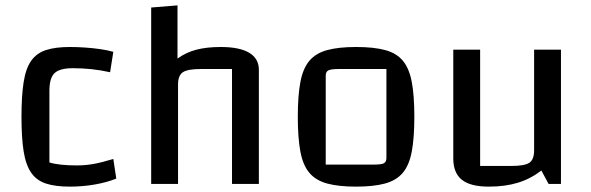

<svg xmlns="http://www.w3.org/2000/svg" viewBox="-20 -685 2199 715"><path d="M240 10Q186 10 151 -1.5Q116 -13 96 -42Q76 -71 68 -121.5Q60 -172 60 -250Q60 -328 68 -379Q76 -430 96 -458.5Q116 -487 151 -498.5Q186 -510 240 -510Q267 -510 296.5 -508Q326 -506 353.5 -502Q381 -498 402 -492L390 -416Q354 -424 320 -427.5Q286 -431 251 -431Q202 -431 183 -412.5Q164 -394 164 -347V-80Q200 -69 266 -69Q298 -69 328.5 -74.5Q359 -80 402 -93L413 -20Q379 -6 333.5 2Q288 10 240 10Z M543 0V-657L641 -665V-467Q673 -490 711.5 -500Q750 -510 802 -510Q872 -510 908 -488.5Q944 -467 944 -425V0H844V-428H728Q679 -428 661 -416Q643 -404 643 -370V0Z M1306 10Q1241 10 1198.5 -1.5Q1156 -13 1132 -41.5Q1108 -70 1098.5 -121Q1089 -172 1089 -250Q1089 -328 1098.5 -379Q1108 -430 1132 -458.5Q1156 -487 1198.5 -498.5Q1241 -510 1306 -510Q1372 -510 1414.5 -498.5Q1457 -487 1480.5 -458.5Q1504 -430 1513.5 -379.5Q1523 -329 1523 -250Q1523 -172 1513.5 -121Q1504 -70 1480 -41.5Q1456 -13 1413.5 -1.5Q1371 10 1306 10ZM1193 -72H1371Q1400 -72 1409.5 -77Q1419 -82 1419 -97V-428H1241Q1213 -428 1203 -423Q1193 -418 1193 -403Z M2069 -500V0H2023L1996 -50Q1956 -19 1908.5 -4.5Q1861 10 1800 10Q1732 10 1700 -15.5Q1668 -41 1668 -95V-500H1768V-67H1884Q1934 -67 1951.5 -79Q1969 -91 1969 -125V-500Z"/></svg>

Font: Changa
Style: Regular
Weight: 400
Designer: Eduardo Rodriguez Tunni
Foundry: Eduardo Rodriguez Tunni
Version: Version 3.003